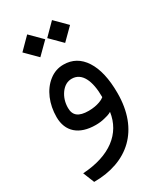

<svg xmlns="http://www.w3.org/2000/svg" viewBox="-205 -655 840 985"><g transform="rotate(-30 214.5 -162.5)"><path d="M209.5 -508.3 276.9 -440.9 344.7 -508.3 276.9 -576.2ZM62.5 -508.3 129.9 -440.9 197.8 -508.3 129.9 -576.2ZM213.4 -265.1C273.4 -265.1 302.7 -203.1 302.7 -105L300.8 -103.5C294.9 -97.7 262.2 -78.6 208 -78.6C148.9 -78.6 122.6 -99.6 122.6 -144.5C122.6 -176.3 131.3 -204.6 148.9 -229C166.5 -252.9 188 -265.1 213.4 -265.1ZM212.9 -349.1C181.6 -349.1 153.3 -339.4 127.9 -319.3C77.1 -279.8 48.3 -210 48.3 -133.3C48.3 -47.9 104 2.4 203.1 2.4C221.7 2.4 239.3 0.5 255.9 -3.9C272.5 -7.8 283.2 -11.2 288.1 -13.7C293 -16.1 296.9 -18.1 299.3 -19.5C282.2 99.1 186 174.8 22.5 184.6L49.3 251C249 251 380.9 133.8 380.9 -84C380.9 -168.9 365.7 -234.4 335.9 -280.3C306.2 -326.2 265.1 -349.1 212.9 -349.1Z"/></g></svg>

Font: Samim
Style: Regular
Weight: 400
Foundry: DejaVu fonts team - Redesigned by Saber Rastikerdar
Version: Version 4.0.5